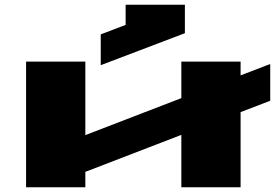

<svg xmlns="http://www.w3.org/2000/svg" viewBox="-20 -790 1160 810"><path d="M90 0V-530H340V-220L745 -376V-530H995V-472L1120 -520V-365L995 -317V0H745V-221L340 -65V0ZM405 -515V-645L510 -685V-770H760V-650Z"/></svg>

Font: Stalinist One
Style: Regular
Weight: 400
Designer: Jovanny Lemonad
Foundry: Alexey Maslov, Jovanny Lemonad
Version: Version 3.004